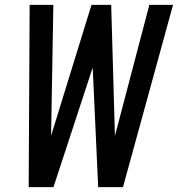

<svg xmlns="http://www.w3.org/2000/svg" viewBox="-20 -770 732 790"><path d="M98 0 102 -750H199.5L189.5 -171.5L178 -172L356.5 -750H437.5L454 -172L442.5 -171.5L594.5 -750H692L486 0H384L359.5 -533.5H375L200 0Z"/></svg>

Font: Mohave Light Medium
Style: Italic
Weight: 500
Italic angle: -8°
Version: Version 2.003